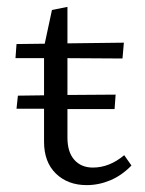

<svg xmlns="http://www.w3.org/2000/svg" viewBox="-20 -531 421 558"><path d="M108 -119V-215H28L32 -253L108 -254V-362H25L28 -403L110 -404L131 -502L176 -511V-405L340 -407L336 -361L176 -362V-255L316 -256L313 -214H176V-131Q176 -89 196 -66.5Q216 -44 250 -44Q298 -44 341 -80L362 -50Q334 -21 300.5 -7Q267 7 232 7Q177 7 142.5 -26.5Q108 -60 108 -119Z"/></svg>

Font: LXGW Bright TC
Style: Regular
Weight: 400
Designer: Christian Thalmann (Catharsis Fonts)
Foundry: LXGW / Christian Thalmann (Catharsis Fonts) / Fontworks Inc.
Version: Version 5.501